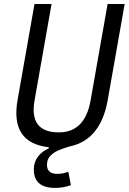

<svg xmlns="http://www.w3.org/2000/svg" viewBox="-20 -713 630 940"><path d="M250 207Q145.5 207 145.5 116.7Q145.5 81.5 165 54.9Q184.6 28.3 218.8 13.2V7.8Q29.3 -13.2 65.9 -222.7L148.9 -693.4H232.4L149.4 -222.7Q121.1 -64.9 268.1 -64.9Q396.5 -64.9 423.8 -222.7L506.8 -693.4H590.3L507.3 -222.7Q472.7 -27.8 321.3 3.9Q294.9 11.2 269.3 21.7Q243.7 32.2 226.8 49.6Q210 66.9 210 94.2Q210 138.2 260.7 138.2Q287.6 138.2 314.5 127.9L327.1 193.4Q290 207 250 207Z"/></svg>

Font: Cascadia Code NF SemiLight
Style: Italic
Weight: 350
Italic angle: -10°
Monospace: yes
Designer: Aaron Bell
Foundry: Saja Typeworks
Version: Version 2404.023; ttfautohint (v1.8.4)